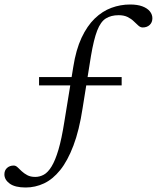

<svg xmlns="http://www.w3.org/2000/svg" viewBox="-48 -699 698 853"><path d="M125.5 -319.5V-356.5H492.5V-319.5ZM66 134Q19 134 -4.8 116.8Q-28.5 99.5 -28.5 75.5Q-28.5 58 -16.8 47.2Q-5 36.5 13 36.5Q22 36.5 30 44.2Q38 52 48.5 61.8Q59 71.5 73.2 79.2Q87.5 87 108.5 87Q128.5 87 146.8 77Q165 67 181.2 40.5Q197.5 14 211.8 -34.2Q226 -82.5 238 -159L277.5 -401.5Q289.5 -478 314.2 -531Q339 -584 373 -616.8Q407 -649.5 447 -664.2Q487 -679 530 -679Q562.5 -679 584.5 -670.8Q606.5 -662.5 617.8 -648.5Q629 -634.5 629 -618Q629 -599.5 617 -588.2Q605 -577 586 -577Q576 -577 566.8 -585.2Q557.5 -593.5 546.2 -604.5Q535 -615.5 518.8 -623.5Q502.5 -631.5 479 -631.5Q445.5 -631.5 422.2 -617Q399 -602.5 383.8 -563.2Q368.5 -524 356 -449.5L319 -218.5Q304 -120 278.2 -52.2Q252.5 15.5 219.5 56.5Q186.5 97.5 147.5 115.8Q108.5 134 66 134Z"/></svg>

Font: Newsreader 17pt
Style: Italic
Weight: 400
Italic angle: -17°
Version: Version 1.003